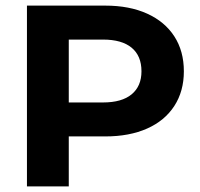

<svg xmlns="http://www.w3.org/2000/svg" viewBox="-20 -664 713 684"><path d="M635 -410Q635 -339 601 -286.5Q567 -234 504 -206Q441 -178 355 -178H225V0H76V-644H355Q441 -644 504 -615.5Q567 -587 601 -534.5Q635 -482 635 -410ZM484 -410Q484 -465 449 -494Q414 -523 347 -523H225V-299H347Q414 -299 449 -328Q484 -357 484 -410Z"/></svg>

Font: Montserrat Ace
Style: Bold
Weight: 700
Designer: Julieta Ulanovsky
Foundry: Julieta Ulanovsky
Version: Version 1